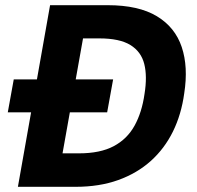

<svg xmlns="http://www.w3.org/2000/svg" viewBox="-20 -720 761 740"><path d="M10 -287 33 -414H416L393 -287ZM49 0 173 -700H395Q514 -700 584.5 -657.5Q655 -615 680.5 -538.5Q706 -462 690 -360Q679 -279 646.5 -213Q614 -147 561 -99.5Q508 -52 435.5 -26Q363 0 271 0ZM221 -129H285Q366 -129 418 -156.5Q470 -184 498.5 -235.5Q527 -287 537 -358Q548 -426 536 -473.5Q524 -521 482.5 -546.5Q441 -572 363 -572H300Z"/></svg>

Font: DM Sans 10pt Black
Style: Italic
Weight: 900
Italic angle: -10°
Version: Version 4.004;gftools[0.9.30]